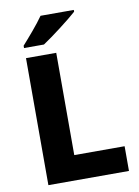

<svg xmlns="http://www.w3.org/2000/svg" viewBox="-100 -997 772 1063"><g transform="rotate(-10 286.5 -465.5)"><path d="M391 -921V-931H204C173 -886 116 -821 83 -784V-771H195C247 -805 349 -883 391 -921ZM84 0H537V-139H254V-714H84Z"/></g></svg>

Font: Noto Sans Telugu ExtraBold
Style: Regular
Weight: 800
Designer: Jelle Bosma - Monotype Design Team
Foundry: Monotype Imaging Inc.
Version: Version 2.005